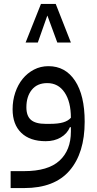

<svg xmlns="http://www.w3.org/2000/svg" viewBox="-20 -715 495 975"><path d="M34 154H103Q224 154 282 101Q340 48 340 -47V-69H335Q321 -36 288.5 -17Q256 2 212 2Q132 2 88 -40.5Q44 -83 44 -160Q44 -205 57.5 -245Q71 -285 95 -314.5Q119 -344 152.5 -361.5Q186 -379 226 -379Q312 -379 361 -305Q410 -231 410 -97Q410 62 333.5 151Q257 240 103 240H34ZM232 -86Q275 -86 300.5 -93.5Q326 -101 340 -117Q340 -198 308 -245.5Q276 -293 220 -293Q169 -293 141.5 -259Q114 -225 114 -170Q114 -126 137.5 -106Q161 -86 212 -86ZM340 -499H271L221 -635H220L172 -499H110L188 -695H263Z"/></svg>

Font: IBM Plex Sans Arabic
Style: Regular
Weight: 400
Designer: Mike Abbink, Paul van der Laan, Pieter van Rosmalen, Wael Morcos, Khajak Apelian
Foundry: Bold Monday
Version: Version 1.005